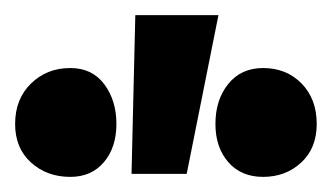

<svg xmlns="http://www.w3.org/2000/svg" viewBox="-28 -731 439 254"><path d="M146 -501 151 -711H261L219 -501ZM65 -497Q34 -497 13 -516Q-8 -535 -8 -567Q-8 -600 13 -620.5Q34 -641 65 -641Q94 -641 110 -619.5Q126 -598 126 -567Q126 -536 109.5 -516.5Q93 -497 65 -497ZM320 -497Q291 -497 274 -516.5Q257 -536 257 -567Q257 -599 274 -620Q291 -641 320 -641Q351 -641 371 -620.5Q391 -600 391 -567Q391 -535 370.5 -516Q350 -497 320 -497Z"/></svg>

Font: Ysabeau ExtraBold
Style: Regular
Weight: 800
Designer: Christian Thalmann (Catharsis Fonts)
Version: Version 2.002